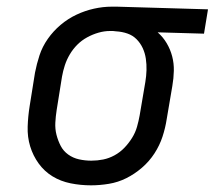

<svg xmlns="http://www.w3.org/2000/svg" viewBox="-20 -548 644 576"><path d="M253 8Q222 8 192 2Q162 -4 137.5 -19Q113 -34 96 -57.5Q79 -81 70.5 -109Q62 -137 63 -168Q64 -199 69 -230L85 -330Q90 -356 98.5 -382Q107 -408 123.5 -431.5Q140 -455 162 -473.5Q184 -492 209.5 -504Q235 -516 262 -522Q289 -528 315 -528H331L604 -520L592 -447L453 -451Q469 -437 480 -418.5Q491 -400 496.5 -379Q502 -358 501.5 -335.5Q501 -313 497 -290L480 -190Q476 -164 467.5 -138Q459 -112 443.5 -88Q428 -64 406 -45Q384 -26 359 -13.5Q334 -1 306.5 3.5Q279 8 253 8ZM254 -66Q272 -66 289.5 -69.5Q307 -73 323.5 -82Q340 -91 353 -104.5Q366 -118 376 -134Q386 -150 391 -167.5Q396 -185 399 -202L416 -302Q419 -320 419.5 -337.5Q420 -355 417.5 -372Q415 -389 408 -404Q401 -419 389.5 -430.5Q378 -442 362 -447.5Q346 -453 328 -454L319 -455H310Q293 -455 275.5 -450Q258 -445 241.5 -436Q225 -427 212 -414Q199 -401 189.5 -385Q180 -369 174.5 -352Q169 -335 166 -318L150 -218Q147 -199 146 -180Q145 -161 149.5 -143.5Q154 -126 162 -110.5Q170 -95 184.5 -84.5Q199 -74 217 -70Q235 -66 254 -66Z"/></svg>

Font: Iosevka Etoile
Style: Italic
Weight: 400
Italic angle: -9°
Designer: Belleve Invis
Foundry: Belleve Invis
Version: Version 22.1.2; ttfautohint (v1.8.4)